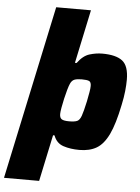

<svg xmlns="http://www.w3.org/2000/svg" viewBox="-97 -790 748 1029"><g transform="rotate(5 277.0 -275.5)"><path d="M-36 192 163 -743H350L289 -455H298Q328 -496 363 -506.5Q398 -517 431 -517Q505 -517 539.5 -490Q574 -463 574 -389Q574 -362 570.5 -328Q567 -294 558 -252Q537 -148 510 -92Q483 -36 445.5 -14Q408 8 353 8Q305 8 267 -4.5Q229 -17 214 -58H206L153 192ZM285 -140Q314 -140 328 -146Q342 -152 350.5 -176Q359 -200 371 -255Q377 -286 380.5 -306Q384 -326 384 -339Q384 -360 372.5 -365Q361 -370 333 -370Q308 -370 294 -364.5Q280 -359 272 -341Q267 -330 260.5 -307.5Q254 -285 248 -258.5Q242 -232 238 -209Q234 -186 234 -175Q234 -154 245.5 -147Q257 -140 285 -140Z"/></g></svg>

Font: Saira ExtraBold
Style: Italic
Weight: 800
Italic angle: -12°
Designer: Hector Gatti with collaboration of the Omnibus-Type team
Foundry: Omnibus-Type
Version: Version 1.100; ttfautohint (v1.8.3)